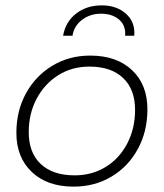

<svg xmlns="http://www.w3.org/2000/svg" viewBox="-20 -691 610 715"><path d="M41 -196Q41 -278 76.5 -343Q112 -408 174.5 -446Q237 -484 316 -484Q414 -484 471.5 -430Q529 -376 529 -284Q529 -202 493.5 -136.5Q458 -71 395.5 -33.5Q333 4 254 4Q156 4 98.5 -50.5Q41 -105 41 -196ZM483 -282Q483 -358 438.5 -400.5Q394 -443 313 -443Q248 -443 197 -411Q146 -379 116.5 -323.5Q87 -268 87 -199Q87 -122 132 -80Q177 -38 258 -38Q322 -38 373 -69Q424 -100 453.5 -156Q483 -212 483 -282ZM359 -671Q414 -671 449 -640Q484 -609 480 -558H446Q449 -596 423.5 -618Q398 -640 356 -640Q316 -640 286 -617.5Q256 -595 250 -558H215Q224 -610 263.5 -640.5Q303 -671 359 -671Z"/></svg>

Font: Montserrat Ace
Style: Light Italic
Weight: 300
Italic angle: -11.3°
Designer: Julieta Ulanovsky
Foundry: Julieta Ulanovsky
Version: Version 1